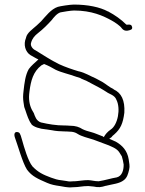

<svg xmlns="http://www.w3.org/2000/svg" viewBox="-20 -645 633 840"><path d="M45 -44C58 -9 79 68 98 97C120 127 147 138 186 155C204 163 221 166 242 169L265 173C273 174 281 175 286 175C291 175 296 174 304 174C325 174 339 169 366 169H367C376 170 382 170 388 171H389C410 176 424 174 442 168H443C474 160 502 159 522 143C536 132 540 118 545 97C549 81 545 69 543 52C537 14 515 -9 487 -25L458 -38L468 -45C470 -48 474 -53 480 -57C507 -81 518 -104 524 -152C527 -206 511 -239 477 -254V-255C456 -265 447 -275 427 -287L399 -302C373 -313 354 -326 325 -333H324C297 -341 265 -352 239 -364C203 -381 167 -406 135 -425C125 -429 111 -444 116 -458C121 -477 132 -489 146 -500C168 -517 189 -538 207 -558C212 -565 229 -587 245 -591C254 -593 291 -599 304 -599C381 -599 431 -576 469 -555C482 -548 506 -532 513 -521C519 -513 528 -509 539 -511C553 -514 560 -516 558 -527C556 -536 550 -539 537 -537H534L532 -538C510 -560 483 -579 453 -595H452C417 -614 364 -625 303 -625C287 -625 242 -618 233 -615C203 -605 181 -575 160 -552L141 -534C121 -516 99 -502 94 -481V-480C81 -450 91 -418 113 -404C123 -399 136 -390 148 -385C132 -370 117 -358 106 -343C91 -317 87 -283 83 -247C82 -238 81 -230 81 -221C81 -203 84 -193 86 -177L92 -160C98 -142 106 -117 117 -103V-102C126 -90 155 -81 181 -79H182L208 -75C221 -72 246 -70 263 -70C268 -70 273 -70 285 -69C298 -69 310 -66 320 -59C337 -48 364 -42 389 -34L456 -9C473 -1 492 5 503 23L513 39C517 51 519 63 521 75V76C521 100 514 125 491 131C466 135 443 143 412 148H411C394 148 383 144 366 143C354 143 345 144 337 145L319 147C313 148 307 148 302 148C298 148 292 149 286 149C281 149 276 148 271 147L251 144C231 142 220 138 203 132C168 119 147 109 122 83C103 60 85 -2 77 -31C73 -42 70 -63 61 -66C44 -72 40 -59 45 -44ZM77 -35V-36ZM107 -221C107 -228 108 -237 109 -245C115 -292 125 -331 161 -359C162 -360 170 -363 173 -365C193 -357 206 -350 223 -340C250 -327 282 -321 314 -309L333 -303V-302C338 -300 345 -297 354 -293H355C380 -279 408 -266 431 -252L447 -242C457 -234 482 -229 489 -209C509 -171 496 -98 464 -78C450 -68 442 -59 434 -45L429 -49H428C411 -55 395 -63 379 -67C366 -70 351 -75 341 -80C327 -89 311 -95 286 -95H285C275 -96 268 -96 263 -96C225 -96 191 -102 161 -109H160C138 -116 133 -137 128 -150C115 -170 107 -191 107 -221ZM116 -458V-459ZM314 -308V-309ZM469 -555H470ZM524 -152V-153ZM539 -511Z"/></svg>

Font: Stray Cat
Style: LtExt
Weight: 300
Version: Version 1.0